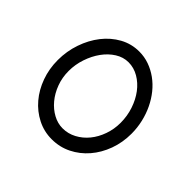

<svg xmlns="http://www.w3.org/2000/svg" viewBox="-136 -671 827 827"><g transform="rotate(45 278.0 -257.0)"><path d="M500.5 -250Q500.5 -196.8 483.2 -149.4Q465.8 -102.1 435.3 -66.7Q404.8 -31.2 363.5 -10.7Q322.3 9.8 273.9 9.8Q227.1 9.8 186.3 -11Q145.5 -31.7 115.5 -67.1Q85.4 -102.5 68.4 -149.7Q51.3 -196.8 51.3 -250Q51.3 -304.2 68.4 -353.8Q85.4 -403.3 115.2 -441.4Q145 -479.5 185.8 -502Q226.6 -524.4 273.9 -524.4Q305.2 -524.4 334.2 -514.2Q363.3 -503.9 388.7 -485.6Q414.1 -467.3 434.6 -441.9Q455.1 -416.5 469.7 -386Q484.4 -355.5 492.4 -321Q500.5 -286.6 500.5 -250ZM434.1 -250Q434.1 -291.5 421.4 -329.3Q408.7 -367.2 387 -396Q365.2 -424.8 335.9 -441.9Q306.6 -459 273.9 -459Q242.2 -459 213.9 -441.2Q185.5 -423.3 164.3 -394Q143.1 -364.7 130.4 -327.1Q117.7 -289.6 117.7 -250Q117.7 -210 130.9 -174.8Q144 -139.6 166 -113.3Q188 -86.9 216.1 -71.8Q244.1 -56.6 273.9 -56.6Q307.1 -56.6 336.4 -72.3Q365.7 -87.9 387.5 -114.5Q409.2 -141.1 421.6 -176.3Q434.1 -211.4 434.1 -250Z"/></g></svg>

Font: Saysettha OT
Style: Regular
Weight: 400
Designer: John M. Durdin and Silvain Dupertuis
Foundry: Lao Script for Windows
Version: Version 2.000